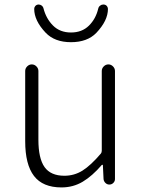

<svg xmlns="http://www.w3.org/2000/svg" viewBox="-20 -819 630 852"><path d="M252.9 12.7Q169.9 12.7 130.9 -38.1Q91.8 -88.9 91.8 -192.4V-503.9Q91.8 -515.6 100.6 -524.4Q109.4 -533.2 121.1 -533.2Q132.8 -533.2 141.6 -524.4Q150.4 -515.6 150.4 -503.9V-199.2Q150.4 -116.2 177.7 -77.6Q205.1 -39.1 265.6 -39.1Q309.6 -39.1 346.2 -62Q382.8 -85 427.7 -137.7Q431.6 -142.6 431.6 -150.4V-503.9Q431.6 -515.6 440.4 -524.4Q449.2 -533.2 460.9 -533.2Q472.7 -533.2 481.4 -524.4Q490.2 -515.6 490.2 -503.9V-24.4Q490.2 -14.6 482.9 -7.3Q475.6 0 465.3 0Q455.1 0 447.8 -7.3Q440.4 -14.6 439.5 -24.4L436.5 -86.9Q435.5 -87.9 434.1 -87.9Q432.6 -87.9 431.6 -86.9Q389.6 -38.1 347.2 -12.7Q304.7 12.7 252.9 12.7ZM294.9 -631.8Q222.7 -631.8 182.6 -673.8Q131.8 -727.5 131.8 -779.3Q131.8 -786.1 135.7 -791Q140.6 -797.9 149.4 -798.8Q150.4 -798.8 152.3 -798.8Q158.2 -798.8 164.1 -794.9Q170.9 -790 172.9 -782.2Q184.6 -736.3 215.3 -705.6Q246.1 -674.8 294.9 -674.8Q343.8 -674.8 374.5 -705.1Q405.3 -735.4 416 -781.2Q418 -790 425.8 -794.9Q430.7 -798.8 437.5 -798.8Q439.5 -798.8 441.4 -798.8Q450.2 -797.9 455.1 -791Q459 -785.2 459 -779.3Q459 -727.5 407.2 -672.9Q367.2 -631.8 294.9 -631.8Z"/></svg>

Font: Gen Jyuu Gothic Light
Style: Regular
Weight: 200
Designer: [Source Han Sans]
Ryoko NISHIZUKA  (kana & ideographs); Paul D. Hunt (Latin, Greek & Cyrillic); Wenlong ZHANG  (bopomofo
Version: Version 1.002.20150607